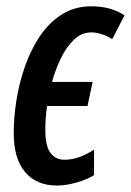

<svg xmlns="http://www.w3.org/2000/svg" viewBox="-20 -570 409 600"><path d="M158.2 9.8Q94.2 9.8 58.6 -32Q22.9 -73.7 22.9 -154.8Q22.9 -203.1 31.5 -257.3Q40 -311.5 58.3 -363.5Q76.7 -415.5 105.2 -457.8Q133.8 -500 173.6 -525.1Q213.4 -550.3 265.6 -550.3Q327.1 -550.3 369.1 -522L330.6 -447.3Q317.4 -457 299.1 -462.9Q280.8 -468.8 265.6 -468.8Q234.4 -468.8 210.2 -445.1Q186 -421.4 169.2 -385.7Q152.3 -350.1 142.6 -314H269.5L253.4 -238.8H127Q124.5 -220.7 123 -201.4Q121.6 -182.1 121.6 -163.6Q121.6 -114.7 137.2 -92.8Q152.8 -70.8 181.6 -70.8Q225.6 -70.8 273.9 -102.5V-22.9Q252.4 -8.8 219 0.5Q185.5 9.8 158.2 9.8Z"/></svg>

Font: Open Sans Condensed SemiBold
Style: Italic
Weight: 600
Width: 3
Italic angle: -12°
Designer: Monotype Design Team
Foundry: Monotype Imaging Inc.
Version: Version 3.000; ttfautohint (v1.8.4)